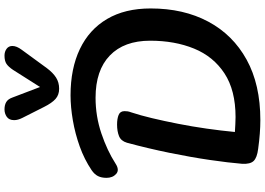

<svg xmlns="http://www.w3.org/2000/svg" viewBox="-186 -1016 1206 875"><g transform="rotate(-90 417.5 -578.0)"><path d="M308 5Q250 5 177 -5Q137 -10 122 -25.5Q107 -41 109 -78Q114 -139 126.5 -225Q139 -311 159 -409Q179 -507 205 -603Q213 -630 235 -639Q257 -648 288 -648Q314 -648 331.5 -641Q349 -634 349 -614Q349 -606 348 -599.5Q347 -593 343 -582Q330 -543 317 -488.5Q304 -434 291.5 -370.5Q279 -307 269.5 -240.5Q260 -174 254 -111Q269 -110 289.5 -109Q310 -108 322 -108Q444 -108 521 -158.5Q598 -209 634 -297Q670 -385 670 -497Q670 -616 602.5 -681Q535 -746 410 -746Q326 -746 247.5 -719.5Q169 -693 110 -655Q81 -636 63 -652Q45 -668 45 -696Q45 -719 53 -735Q61 -751 80 -764Q129 -797 187.5 -818Q246 -839 307 -849.5Q368 -860 421 -860Q543 -860 632 -817.5Q721 -775 769 -693.5Q817 -612 817 -495Q817 -345 757 -232.5Q697 -120 583.5 -57.5Q470 5 308 5ZM451 -912Q423 -912 404.5 -928.5Q386 -945 368 -981L318 -1080Q308 -1100 308 -1117Q308 -1140 323 -1150.5Q338 -1161 357 -1161Q377 -1161 390.5 -1153Q404 -1145 411 -1125L459 -999L537 -1122Q551 -1143 564.5 -1152Q578 -1161 602 -1161Q620 -1161 633 -1151.5Q646 -1142 646 -1125Q646 -1106 629 -1083L545 -968Q524 -940 502 -926Q480 -912 451 -912Z"/></g></svg>

Font: Pacifico
Style: Regular
Weight: 400
Designer: Vernon Adams
Foundry: Vernon Adams
Version: Version 3.010; ttfautohint (v1.8.4.7-5d5b)